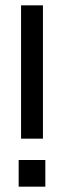

<svg xmlns="http://www.w3.org/2000/svg" viewBox="-20 -700 240 720"><path d="M50 0V-100H150V0ZM59 -180V-680H141V-180Z"/></svg>

Font: TASA Orbiter Display
Style: Regular
Weight: 400
Designer: Weizhong Zhang
Version: Version 1.000;Glyphs 3.1.2 (3151)